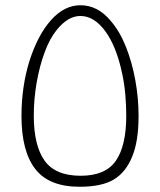

<svg xmlns="http://www.w3.org/2000/svg" viewBox="-20 -703 611 733"><path d="M284 10Q167 10 114.5 -58Q62 -126 62 -260Q62 -373 93 -472Q125 -571 175.5 -627Q226 -683 287 -683Q353 -683 402 -624Q437 -584 460.5 -525Q484 -466 496.5 -397.5Q509 -329 509 -260Q509 -164 485 -106Q461 -46 415 -18Q369 10 284 10ZM288 -32Q383 -32 422.5 -89.5Q462 -147 462 -261Q462 -299 458.5 -341Q455 -383 446 -424Q424 -527 381.5 -584.5Q339 -642 287 -642Q239 -642 196 -588Q170 -556 150.5 -503.5Q131 -451 120 -388Q109 -325 109 -261Q109 -148 150 -90Q191 -32 288 -32Z"/></svg>

Font: Noto Kufi Arabic ExtraLight
Style: Regular
Weight: 200
Designer: Monotype Design Team, David Williams, Khaled Hosny
Foundry: Google LLC
Version: Version 2.109; ttfautohint (v1.8.4.7-5d5b)